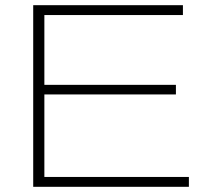

<svg xmlns="http://www.w3.org/2000/svg" viewBox="-20 -720 788 740"><path d="M108 0V-700H685V-662H151V-393H658V-356H151V-38H708V0Z"/></svg>

Font: Georama Extended ExtraLight
Style: Regular
Weight: 200
Width: 7
Designer: Jean-Baptiste Levee
Foundry: Production Type
Version: Version 1.000